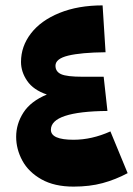

<svg xmlns="http://www.w3.org/2000/svg" viewBox="-20 -673 494 713"><path d="M454 -30Q409 -6 361 7Q313 20 253 20Q182 20 134 -7Q86 -34 63 -76.5Q40 -119 40 -165Q40 -213 67 -255Q94 -297 154 -322Q104 -339 81 -372.5Q58 -406 58 -443Q58 -501 95 -549Q132 -597 201 -625Q270 -653 361 -653L372 -479Q281 -478 233.5 -466.5Q186 -455 186 -429Q186 -407 207 -397.5Q228 -388 287 -388H365L379 -261Q169 -259 169 -191Q169 -154 253 -154Q321 -154 390 -185Z"/></svg>

Font: FiraGO Heavy
Style: Regular
Weight: 900
Designer: bBox Type
Foundry: bBox Type GmbH
Version: Version 1.001